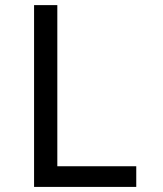

<svg xmlns="http://www.w3.org/2000/svg" viewBox="-20 -734 640 754"><path d="M113.8 0V-713.9H205.1V-81.1H515.1V0Z"/></svg>

Font: Droid Sans Mono
Style: Regular
Weight: 400
Monospace: yes
Version: Version 1.00 build 112